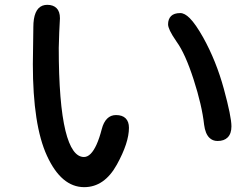

<svg xmlns="http://www.w3.org/2000/svg" viewBox="-20 -729 1040 796"><path d="M727.5 -674.8Q745.6 -674.8 766.6 -653.8Q791 -629.4 822.3 -573.7Q876.5 -476.1 908 -360.6Q939.5 -245.1 939.5 -205.1Q939.5 -174.8 923.8 -159.2Q909.2 -144.5 881.8 -144.5Q861.3 -144.5 847.7 -158.2Q831.1 -174.8 826.2 -211.9Q817.4 -292 782.7 -399.4Q748 -506.8 712.4 -555.7Q692.9 -584 684.8 -601.1Q676.8 -618.2 676.8 -627.9Q676.8 -649.9 689.2 -662.4Q701.7 -674.8 727.5 -674.8ZM460.9 -252Q487.3 -252 501 -238.3Q514.6 -224.6 514.6 -199.2Q514.6 -137.2 464.4 -46.4Q412.6 46.9 329.1 46.9Q234.4 46.9 174.8 -83Q116.2 -210 116.2 -462.9L118.2 -612.3Q118.2 -614.3 118.2 -615.7Q118.2 -690.9 156.2 -705.6Q165.5 -709 175.8 -709Q200.7 -709 214.6 -695.1Q228.5 -681.2 228.5 -653.3L225.6 -595.2Q224.6 -562.5 223.6 -530.3Q223.6 -300.8 251.5 -186.5Q278.3 -78.1 328.1 -78.1Q356.9 -78.1 380.4 -129.9Q392.1 -155.8 401.9 -193.8Q409.2 -222.2 424.1 -237.1Q439 -252 460.9 -252Z"/></svg>

Font: YuPearl-SemiBold
Style: SemiBold
Weight: 600
Designer: Max Yao
Foundry: Max-Everyday
Version: Version 1.011; ttfautohint (v1.8.3)